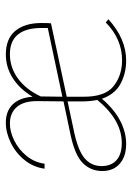

<svg xmlns="http://www.w3.org/2000/svg" viewBox="83 -533 453 659"><g transform="rotate(-90 309.5 -203.5)"><path d="M573 -58Q506 3 431 3Q388 3 352 -16Q316 -35 300 -80Q264 -38 224.5 -17.5Q185 3 145 3Q102 3 77 -19Q52 -41 52 -79Q52 -118 79 -145.5Q106 -173 177 -188L291 -212L292 -303Q292 -349 271.5 -372.5Q251 -396 215 -396Q187 -396 156.5 -381Q126 -366 104 -339Q82 -312 77 -277H60Q65 -315 89.5 -345.5Q114 -376 149 -393Q184 -410 218 -410Q258 -410 281 -386Q304 -362 307 -318Q333 -362 370.5 -386Q408 -410 452 -410Q506 -410 533 -377.5Q560 -345 560 -288Q560 -265 559 -255L307 -201V-146Q306 -70 343 -40.5Q380 -11 432 -11Q505 -11 562 -67ZM307 -216 543 -266V-286Q543 -396 453 -396Q407 -396 369 -368Q331 -340 308 -290ZM296 -96Q291 -121 291 -146V-198L183 -175Q120 -161 94.5 -138.5Q69 -116 69 -81Q69 -48 89.5 -30Q110 -12 148 -12Q227 -12 296 -96Z"/></g></svg>

Font: Ysabeau Thin
Style: Regular
Weight: 200
Designer: Christian Thalmann (Catharsis Fonts)
Version: Version 0.003